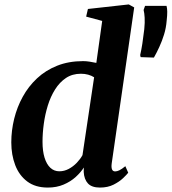

<svg xmlns="http://www.w3.org/2000/svg" viewBox="-20 -837 775 867"><path d="M484.5 -99.5Q482 -81.5 485.8 -72.2Q489.5 -63 500 -63Q508.5 -63 519 -68Q529.5 -73 546 -86.5L559 -57Q552.5 -48.5 535.8 -32.5Q519 -16.5 492.8 -3.2Q466.5 10 431.5 10Q394.5 10 377.2 -8.5Q360 -27 358 -60.5L358.5 -80.5Q345 -59 322 -38Q299 -17 267.2 -3.5Q235.5 10 196 10Q139.5 10 103 -17.5Q66.5 -45 48.8 -91.2Q31 -137.5 31 -194Q31 -247.5 44 -300.5Q57 -353.5 82.8 -400.2Q108.5 -447 147.2 -483.2Q186 -519.5 238 -540.2Q290 -561 355.5 -561Q369.5 -561 385.2 -558.5Q401 -556 415 -553L441.5 -742.5L369 -762L377 -796.5L561.5 -817L586 -803.5ZM405 -488Q393.5 -495.5 378.2 -499.8Q363 -504 345.5 -504Q306.5 -504 277.8 -484.8Q249 -465.5 228.8 -433.2Q208.5 -401 196 -360.8Q183.5 -320.5 177.8 -278Q172 -235.5 172 -196.5Q172 -155 181.2 -125Q190.5 -95 207.5 -79.2Q224.5 -63.5 248 -63.5Q270 -63.5 290.2 -74.2Q310.5 -85 326.8 -102Q343 -119 352.5 -136.5ZM675 -577 615 -579 613 -588.5Q618.5 -612 622.8 -640Q627 -668 631.5 -705.5Q634.5 -736 633.2 -757.2Q632 -778.5 628.5 -792L635 -810.5H732Q735 -799.5 735.2 -784.2Q735.5 -769 732.5 -742.5Q730 -711 720.8 -681Q711.5 -651 699.2 -624.5Q687 -598 675 -577Z"/></svg>

Font: Merriweather 36pt
Style: Bold Italic
Weight: 700
Italic angle: -7.8°
Version: Version 2.101